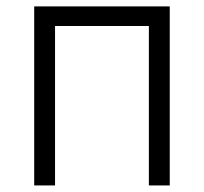

<svg xmlns="http://www.w3.org/2000/svg" viewBox="-20 -565 621 585"><path d="M84.2 0H147.7V-485.8H433.6V0H497.2V-545.5H84.2Z"/></svg>

Font: Karasuma Gothic
Style: Light
Weight: 300
Designer: Rasmus Andersson / Ryoko Nishizuka
Foundry: rsms
Version: Version 1.00